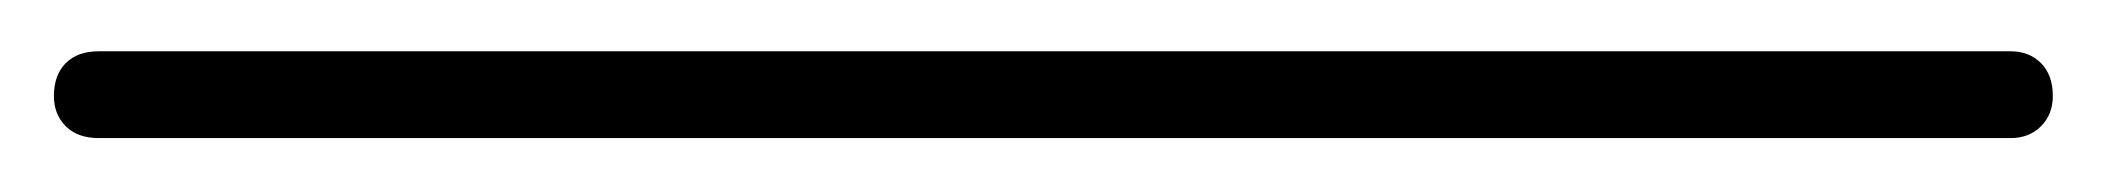

<svg xmlns="http://www.w3.org/2000/svg" viewBox="-384 -416 800 73"><g transform="rotate(90 16.5 -380.0)"><path d="M0 -17H33V-744H0ZM17 -33Q9 -33 4.5 -28.5Q0 -24 0 -17Q0 -9 4.5 -4.5Q9 0 17 0Q24 0 28.5 -4.5Q33 -9 33 -17Q33 -24 28.5 -28.5Q24 -33 17 -33ZM17 -760Q9 -760 4.5 -755.5Q0 -751 0 -744Q0 -736 4.5 -731.5Q9 -727 17 -727Q24 -727 28.5 -731.5Q33 -736 33 -744Q33 -751 28.5 -755.5Q24 -760 17 -760Z"/></g></svg>

Font: Wavefont Light
Style: Regular
Weight: 300
Version: Version 3.004;gftools[0.9.33]